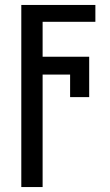

<svg xmlns="http://www.w3.org/2000/svg" viewBox="-20 -548 444 775"><path d="M365 -460H152V-319H340V-156H263V-247H152V207H66V-528H365Z"/></svg>

Font: Libra Sans
Style: Regular
Weight: 400
Foundry: Context Ltd
Version: Version 1.000; ttfautohint (v1.3)